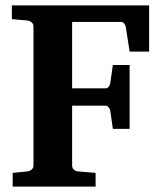

<svg xmlns="http://www.w3.org/2000/svg" viewBox="-20 -691 599 711"><path d="M460 -500 445.8 -590.8Q444.3 -598.6 439.7 -604.2Q435.1 -609.9 428.2 -609.9H247.1V-363.8H371.1Q377.9 -363.8 382.6 -370.1Q387.2 -376.5 388.2 -381.8L397.9 -450.2H460V-213.9H397.9L388.2 -282.2Q387.2 -287.6 382.1 -293.7Q377 -299.8 371.1 -299.8H247.1V-78.1Q247.1 -68.4 253.4 -62.7Q259.8 -57.1 269 -56.2L334 -50.8V0H26.9V-50.8L81.1 -56.2Q89.8 -57.1 96.9 -62.7Q104 -68.4 104 -78.1V-592.8Q104 -602.5 96.9 -608.4Q89.8 -614.3 81.1 -615.2L23.9 -620.1V-670.9H532.2V-500Z"/></svg>

Font: Charis SIL Viet
Style: Bold
Weight: 700
Foundry: SIL International
Version: Version 5.000